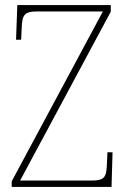

<svg xmlns="http://www.w3.org/2000/svg" viewBox="-20 -734 499 754"><path d="M26 0H418L422 -136H402L400 -93C398 -39 392 -25 340 -25H59L415 -688V-714H48L43 -578H63L65 -620C67 -675 74 -689 126 -689H384L26 -22Z"/></svg>

Font: Noto Serif Myanmar SemiCondensed Thin
Style: Regular
Weight: 100
Width: 4
Designer: Ben Mitchell and the Monotype Design Team
Foundry: Monotype Imaging Inc.
Version: Version 2.106